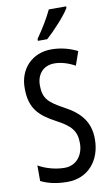

<svg xmlns="http://www.w3.org/2000/svg" viewBox="-103 -995 619 1057"><g transform="rotate(-10 206.5 -466.5)"><path d="M346 -934V-943H249C228 -898 198 -848 160 -794V-783H212C253 -819 321 -892 346 -934ZM375 -196C375 -288 331 -347 238 -396C155 -441 128 -467 128 -540C128 -601 165 -645 227 -645C263 -645 302 -634 342 -612L369 -689C332 -708 281 -724 225 -724C118 -725 41 -647 43 -536C43 -423 95 -378 180 -332C262 -289 290 -257 290 -188C290 -123 251 -69 184 -69C139 -69 83 -82 38 -108V-21C80 0 129 10 187 10C300 10 375 -75 375 -196Z"/></g></svg>

Font: Noto Sans Telugu ExtraCondensed
Style: Regular
Weight: 400
Width: 2
Designer: Jelle Bosma - Monotype Design Team
Foundry: Monotype Imaging Inc.
Version: Version 2.005